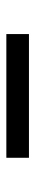

<svg xmlns="http://www.w3.org/2000/svg" viewBox="233 -630 113 620"><g transform="rotate(-90 290.0 -320.5)"><path d="M489.5 -357V-284H90V-357Z"/></g></svg>

Font: Merriweather 20pt
Style: Regular
Weight: 400
Version: Version 2.100